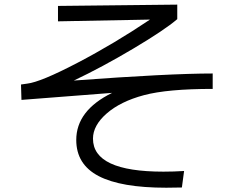

<svg xmlns="http://www.w3.org/2000/svg" viewBox="-20 -790 1040 852"><path d="M73.2 -415 100.6 -418.9Q160.2 -425.8 323.7 -511.2Q487.3 -596.7 645.5 -703.1L237.3 -695.3V-763.7L766.6 -769.5V-705.1Q710.9 -657.2 571.3 -574.2Q431.6 -491.2 307.6 -432.6Q730.5 -463.9 923.8 -463.9V-395.5Q722.7 -395.5 618.7 -367.7Q514.6 -339.8 453.6 -286.6Q392.6 -233.4 392.6 -174.8Q392.6 -28.3 705.1 -28.3Q750 -28.3 796.9 -31.2L787.1 42Q762.7 43 717.8 43Q516.6 43 417.5 -8.8Q318.4 -60.5 318.4 -168.9Q318.4 -299.8 477.5 -377.9L75.2 -346.7Z"/></svg>

Font: GenEi M Gothic v2 Regular
Style: Regular
Weight: 400
Version: Version 2.0